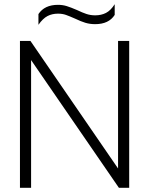

<svg xmlns="http://www.w3.org/2000/svg" viewBox="-20 -894 710 914"><path d="M163 -827Q192 -871 256 -871Q278 -871 297.5 -865Q317 -859 347 -846Q372 -834 391.5 -827.5Q411 -821 433 -821Q462 -821 484.5 -832.5Q507 -844 526 -874V-823Q498 -779 433 -779Q408 -779 386.5 -785.5Q365 -792 338 -805Q311 -817 294 -823Q277 -829 256 -829Q228 -829 206 -817.5Q184 -806 163 -776ZM75 -699H125L542 -92V-699H595V0H546L128 -608V0H75Z"/></svg>

Font: Prompt ExtraLight
Style: Regular
Weight: 275
Designer: Katatrad Team
Foundry: CadsonDemak
Version: Version 1.001